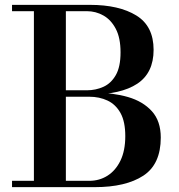

<svg xmlns="http://www.w3.org/2000/svg" viewBox="-20 -770 736 790"><path d="M29.5 0V-26H347.5Q389 -26 422.5 -47.2Q456 -68.5 475.8 -109.5Q495.5 -150.5 495.5 -210Q495.5 -269.5 475.8 -305Q456 -340.5 422.5 -356.2Q389 -372 347.5 -372H233.5V-388.5H370Q445 -388.5 506.5 -370.8Q568 -353 604.8 -312.5Q641.5 -272 641.5 -204Q641.5 -94 569.5 -47Q497.5 0 370 0ZM119.5 -11.5V-738.5H251V-11.5ZM233.5 -381V-398.5H337.5Q374 -398.5 405.5 -412.8Q437 -427 456.5 -461Q476 -495 476 -554.5Q476 -614 456.5 -651.2Q437 -688.5 405.5 -706.2Q374 -724 337.5 -724H29.5V-750H350Q470 -750 541 -706.2Q612 -662.5 612 -565Q612 -470 544.8 -425.5Q477.5 -381 350 -381Z"/></svg>

Font: Bodoni Moda SC 9pt SemiBold
Style: Regular
Weight: 600
Designer: Owen Earl
Foundry: indestructible type
Version: Version 2.005